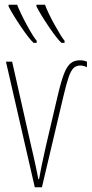

<svg xmlns="http://www.w3.org/2000/svg" viewBox="-20 -786 385 806"><path d="M345 -527V-504Q330 -511 317 -511Q300 -511 289 -500.5Q278 -490 268.5 -463Q259 -436 246 -381L156 0H126L5 -527H31L111 -172L119 -138Q131 -86 141 -34H144Q152 -82 173 -174L221 -379Q236 -443 248 -474.5Q260 -506 275.5 -519.5Q291 -533 316 -533Q331 -533 345 -527ZM134 -615V-606H121Q103 -622 68.5 -673Q34 -724 16 -759V-766H52Q65 -732 93 -680.5Q121 -629 134 -615ZM251 -615V-606H238Q220 -622 185.5 -673Q151 -724 133 -759V-766H169Q181 -733 209.5 -681.5Q238 -630 251 -615Z"/></svg>

Font: Noto Sans Display Thin Cond
Style: Regular
Weight: 250
Width: 3
Designer: Monotype Design team
Foundry: Monotype Imaging Inc.
Version: Version 1.000